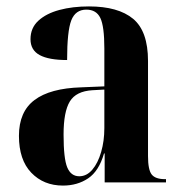

<svg xmlns="http://www.w3.org/2000/svg" viewBox="-20 -568 565 598"><path d="M176 10Q116 10 77.5 -30Q39 -70 39 -145Q39 -220 87.5 -256.5Q136 -293 233 -296L305 -299V-417Q305 -486 292.5 -512Q280 -538 249 -538Q215 -538 202 -504.5Q189 -471 189 -381Q132 -381 103.5 -396.5Q75 -412 75 -446Q75 -481 99.5 -503.5Q124 -526 165 -537Q206 -548 257 -548Q348 -548 394.5 -509.5Q441 -471 441 -378V-82Q441 -39 452.5 -24.5Q464 -10 494 -10H497V0H306V-90H304Q288 -35 254.5 -12.5Q221 10 176 10ZM227 -19Q250 -19 267.5 -39.5Q285 -60 295 -94.5Q305 -129 305 -169V-289L268 -287Q217 -284 197.5 -252Q178 -220 178 -149Q178 -74 189.5 -46.5Q201 -19 227 -19Z"/></svg>

Font: Noto Serif Display Condensed
Style: Bold
Weight: 700
Width: 3
Designer: Monotype Design Team
Foundry: Monotype Imaging Inc.
Version: Version 2.009